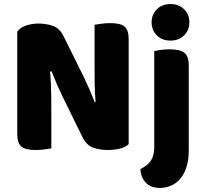

<svg xmlns="http://www.w3.org/2000/svg" viewBox="-20 -731 1006 946"><path d="M614 -21Q600 -7 573.5 0.5Q547 8 510 8Q473 8 440 -3Q407 -14 386 -56L287 -258Q272 -289 260 -316.5Q248 -344 234 -380L227 -378Q232 -315 232.5 -261.5Q233 -208 233 -159V0Q222 2 200 5Q178 8 155 8Q104 8 84.5 -9.5Q65 -27 65 -72V-575Q79 -595 108 -605Q137 -615 170 -615Q207 -615 240.5 -603.5Q274 -592 294 -551L394 -349Q409 -318 421 -290.5Q433 -263 447 -227L451 -228Q447 -276 446.5 -318.5Q446 -361 446 -400V-609Q457 -611 479 -614Q501 -617 524 -617Q575 -617 594.5 -599.5Q614 -582 614 -537ZM910 9Q910 58 898.5 93Q887 128 867.5 150.5Q848 173 822 184Q796 195 767 195Q723 195 698 168.5Q673 142 672 102Q708 84 724 59.5Q740 35 740 -7V-479Q751 -482 771.5 -485Q792 -488 816 -488Q866 -488 888 -471.5Q910 -455 910 -408ZM727 -621Q727 -659 752.5 -685Q778 -711 820 -711Q862 -711 887.5 -685Q913 -659 913 -621Q913 -583 887.5 -557Q862 -531 820 -531Q778 -531 752.5 -557Q727 -583 727 -621Z"/></svg>

Font: Baloo 2 ExtraBold
Style: Regular
Weight: 800
Designer: Sarang Kulkarni and Ek Type
Foundry: Ek Type
Version: Version 1.640;hotconv 1.0.111;makeotfexe 2.5.65597; ttfautoh